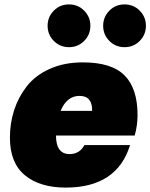

<svg xmlns="http://www.w3.org/2000/svg" viewBox="-20 -837 682 871"><path d="M356 -554Q487 -554 545.5 -494.5Q604 -435 604 -315Q604 -268 591 -222H234Q234 -138 296 -138Q341 -138 363 -179H570Q511 14 278 14Q161 14 93 -42Q25 -98 25 -212Q25 -278 44 -337Q63 -396 101.5 -445.5Q140 -495 205.5 -524.5Q271 -554 356 -554ZM224 -651.5Q196 -680 196 -720Q196 -760 224 -788.5Q252 -817 293 -817Q334 -817 362 -788.5Q390 -760 390 -720Q390 -680 362 -651.5Q334 -623 293 -623Q252 -623 224 -651.5ZM255 -334H398Q399 -402 341 -402Q283 -402 255 -334ZM476 -651.5Q448 -680 448 -720Q448 -760 476 -788.5Q504 -817 545 -817Q586 -817 614 -788.5Q642 -760 642 -720Q642 -680 614 -651.5Q586 -623 545 -623Q504 -623 476 -651.5Z"/></svg>

Font: Nacelle Black
Style: Italic
Weight: 900
Italic angle: -12°
Designer: Sora Sagano
Foundry: Sora Sagano
Version: Version 1.000;FEAKit 1.0